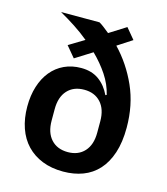

<svg xmlns="http://www.w3.org/2000/svg" viewBox="-113 -841 816 940"><g transform="rotate(15 294.5 -370.5)"><path d="M461 -699 387 -651Q456 -579 498 -485Q540 -391 540 -276Q540 -202 522 -147.5Q504 -93 471.5 -57.5Q439 -22 394 -5Q349 12 294 12Q235 12 188.5 -6.5Q142 -25 109.5 -59Q77 -93 60 -142Q43 -191 43 -251Q43 -307 57.5 -353Q72 -399 99 -432Q126 -465 164.5 -483Q203 -501 250 -501Q304 -501 340.5 -474.5Q377 -448 398 -403L404 -406Q392 -457 361.5 -503Q331 -549 288 -591L202 -537L156 -592L234 -639Q199 -668 160.5 -693Q122 -718 83 -740H278Q292 -732 305 -721.5Q318 -711 332 -700L416 -753ZM292 -86Q345 -86 376 -120Q407 -154 407 -215V-273Q407 -334 376 -368Q345 -402 292 -402Q238 -402 207 -368Q176 -334 176 -273V-215Q176 -154 207 -120Q238 -86 292 -86Z"/></g></svg>

Font: IBM Plex Sans Thai SmBld
Style: Regular
Weight: 600
Designer: Mike Abbink, Paul van der Laan, Pieter van Rosmalen, Ben Mitchell, Mark Frömberg
Foundry: Bold Monday
Version: Version 1.2